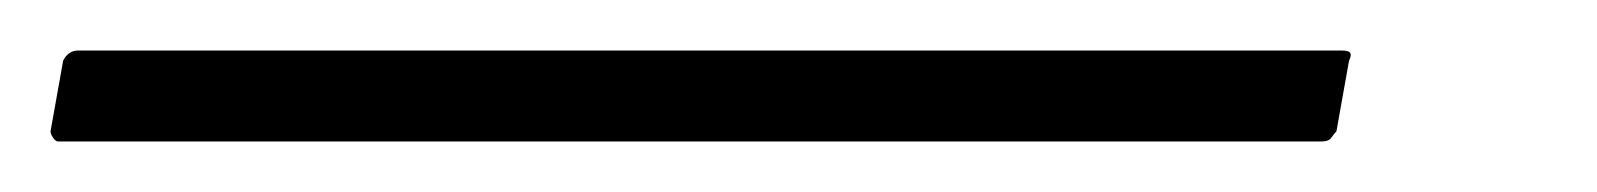

<svg xmlns="http://www.w3.org/2000/svg" viewBox="-65 17 632 76"><path d="M-42 73Q-43 73 -44 71.5Q-45 70 -45 69L-40 41Q-39 39 -37.5 38Q-36 37 -34 37H466Q469 37 469.5 38Q470 39 469 41L464 69Q463 70 462 71.5Q461 73 458 73Z"/></svg>

Font: Glory ExtraLight
Style: Italic
Weight: 250
Italic angle: -12°
Version: Version 1.011